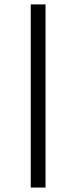

<svg xmlns="http://www.w3.org/2000/svg" viewBox="-20 -760 343 863"><path d="M118.2 -740.2H184.6V83H118.2Z"/></svg>

Font: Dinish
Style: Regular
Weight: 400
Designer: Bert Driehuis
Foundry: Playbeing
Version: Version 3.006; git-39231f3c-release